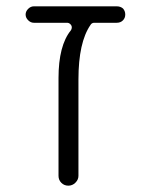

<svg xmlns="http://www.w3.org/2000/svg" viewBox="-20 -596 456 607"><path d="M349 -576Q361 -576 369 -569Q376 -561 376 -550Q376 -539 368.5 -531.5Q361 -524 349 -524H278Q270 -524 266 -517Q228 -462 228 -345V-40Q228 -28 218.5 -18.5Q209 -9 196 -9Q183 -9 174 -18Q165 -27 165 -40V-349Q165 -452 204 -500Q207 -504 207 -509.5Q207 -515 202.5 -519.5Q198 -524 192 -524H87Q77 -524 69 -532Q61 -540 61 -550Q61 -560 69 -568Q77 -576 87 -576Z"/></svg>

Font: Kurewa Gothic CJK TC Regular
Style: Regular
Weight: 400
Designer: Max Yao
Foundry: Max-Everyday
Version: Version 1.071; ttfautohint (v1.8.3)